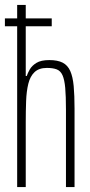

<svg xmlns="http://www.w3.org/2000/svg" viewBox="-20 -763 368 783"><path d="M0 -656V-688H191V-656ZM50 0V-743H85V-453H89Q93 -465 101.5 -480Q110 -495 128.5 -506.5Q147 -518 181 -518Q215 -518 235.5 -507.5Q256 -497 266.5 -473.5Q277 -450 280.5 -412Q284 -374 284 -320V0H249V-315Q249 -371 246 -404.5Q243 -438 235 -456Q227 -474 211.5 -480Q196 -486 171 -486Q139 -486 121 -469Q103 -452 95.5 -421.5Q88 -391 86.5 -350.5Q85 -310 85 -264V0Z"/></svg>

Font: Saira UltraCondensed Thin
Style: Regular
Weight: 250
Width: 1
Designer: Hector Gatti with collaboration of the Omnibus-Type team
Foundry: Omnibus-Type
Version: Version 1.101